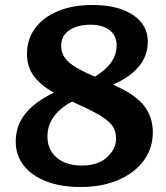

<svg xmlns="http://www.w3.org/2000/svg" viewBox="-20 -735 665 769"><path d="M43 -168Q43 -231 81 -279Q119 -327 196 -364Q142 -394 115 -431Q88 -468 88 -519Q88 -577 120 -621Q152 -665 211 -690Q270 -715 351 -715Q452 -715 512 -675.5Q572 -636 572 -568Q572 -458 433 -396Q523 -356 557.5 -311Q592 -266 592 -205Q592 -141 555.5 -91.5Q519 -42 453.5 -14Q388 14 303 14Q224 14 165.5 -8.5Q107 -31 75 -72Q43 -113 43 -168ZM225 -551Q225 -513 255.5 -486Q286 -459 360 -428Q447 -480 447 -553Q447 -593 418.5 -614.5Q390 -636 344 -636Q290 -636 257.5 -614Q225 -592 225 -551ZM269 -328Q222 -304 196 -268.5Q170 -233 170 -189Q170 -135 207.5 -103.5Q245 -72 307 -72Q373 -72 409 -105.5Q445 -139 445 -180Q445 -212 428 -234Q411 -256 372.5 -277.5Q334 -299 269 -328Z"/></svg>

Font: Literata 7pt
Style: Bold Italic
Weight: 700
Italic angle: -2°
Designer: Latin by Veronika Burian and Jose Scaglione. Greek by Irene Vlachou. Cyrillic by Vera Evstafieva
Foundry: TypeTogether
Version: Version 3.002